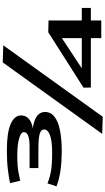

<svg xmlns="http://www.w3.org/2000/svg" viewBox="304 -1084 789 1438"><g transform="rotate(-90 699.0 -364.5)"><path d="M23 -336 45 -404Q85 -387 136 -378Q187 -369 275 -369Q362 -369 405.5 -385Q449 -401 449 -429Q449 -452 417 -462Q385 -472 300 -472H160V-538H321Q429 -538 429 -581Q429 -603 380.5 -616.5Q332 -630 258 -630Q168 -630 124.5 -620.5Q81 -611 65 -608L47 -684Q80 -692 144 -700Q208 -708 292 -708Q426 -708 490 -679.5Q554 -651 554 -602Q554 -565 527 -542.5Q500 -520 457 -514Q580 -497 580 -422Q580 -379 543.5 -351Q507 -323 441 -310Q375 -297 286 -297Q213 -297 148 -305.5Q83 -314 23 -336ZM544 10 416 6 951 -739 1079 -735ZM763 -79 762 -134 1177 -398 1265 -396V-147H1359V-79H1265V-1H1133V-79ZM907 -147H1133V-296Z"/></g></svg>

Font: Georama ExtraExtended SemiBold
Style: Regular
Weight: 600
Width: 8
Designer: Jean-Baptiste Levee
Foundry: Production Type
Version: Version 1.000